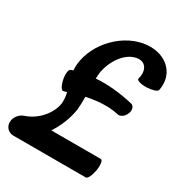

<svg xmlns="http://www.w3.org/2000/svg" viewBox="-210 -1001 1152 1224"><g transform="rotate(30 365.5 -389.0)"><path d="M201 -330C209 -332 217 -335 225 -337C231 -312 234 -286 232 -258C220 -177 151 -98 66 -70C35 -60 10 -32 5 0C-2 41 27 75 68 75H601C614 75 630 41 637 0C644 -41 638 -75 625 -75H260C302 -139 328 -208 338 -276C341 -307 341 -338 341 -369C422 -386 502 -392 575 -375C597 -370 623 -389 634 -418C645 -446 636 -473 614 -478C527 -498 435 -510 340 -503C341 -517 342 -531 343 -545C358 -641 425 -741 512 -748C570 -752 594 -698 576 -638C574 -625 607 -615 648 -616C690 -618 725 -629 727 -642C753 -771 656 -862 521 -852C357 -840 207 -686 191 -522C190 -506 190 -491 191 -476C185 -474 179 -473 173 -470C160 -466 156 -431 164 -392C172 -353 189 -325 201 -330Z"/></g></svg>

Font: Nupuram Black Oblique
Style: Regular
Weight: 900
Designer: Santhosh Thottingal (santhosh.thottingal@gmail.com)
Foundry: SMC
Version: Version 1.000